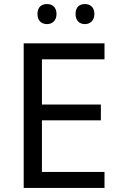

<svg xmlns="http://www.w3.org/2000/svg" viewBox="-20 -928 596 948"><path d="M165 -859C165 -825 186 -809 212 -809C237 -809 259 -825 259 -859C259 -894 237 -908 212 -908C186 -908 165 -894 165 -859ZM353 -859C353 -825 374 -809 399 -809C424 -809 446 -825 446 -859C446 -894 424 -908 399 -908C374 -908 353 -894 353 -859ZM496 0V-79H187V-334H478V-412H187V-635H496V-714H97V0Z"/></svg>

Font: Noto Sans Arabic
Style: Regular
Weight: 400
Designer: Monotype Design Team, Nadine Chahine, Nizar Qandah and Khaled Hosny
Foundry: Monotype Imaging Inc.
Version: Version 2.012